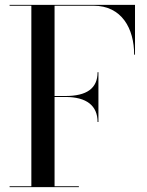

<svg xmlns="http://www.w3.org/2000/svg" viewBox="-20 -770 606 790"><path d="M19.5 -3.5V0H304.5V-3.5H204.5V-371H249.5C336.5 -371 381.5 -335 381.5 -268H385V-473H381.5C381.5 -406 336.5 -375 249.5 -375H204.5V-746.5H364.5C481.5 -746.5 532 -652 532 -545H535.5V-750H19.5V-746.5H109V-3.5Z"/></svg>

Font: Bodoni* 48pt
Style: Regular
Weight: 400
Version: Version 2.3